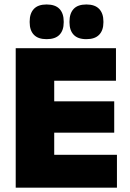

<svg xmlns="http://www.w3.org/2000/svg" viewBox="-20 -860 594 880"><path d="M52 0V-639H228.5V0ZM104.5 0V-150.5H516V0ZM156 -252V-395.5H503.5V-252ZM104.5 -490V-639H511.5V-490ZM193.5 -680.5Q154.5 -680.5 135.2 -700.8Q116 -721 116 -757.5V-761.5Q116 -798.5 135.2 -819Q154.5 -839.5 193.5 -839.5Q233.5 -839.5 252.8 -819Q272 -798.5 272 -761.5V-757.5Q272 -721 252.8 -700.8Q233.5 -680.5 193.5 -680.5ZM376 -680.5Q336.5 -680.5 317.5 -700.8Q298.5 -721 298.5 -757.5V-761.5Q298.5 -798.5 317.5 -819Q336.5 -839.5 376 -839.5Q415 -839.5 434.5 -819Q454 -798.5 454 -761.5V-757.5Q454 -721 434.5 -700.8Q415 -680.5 376 -680.5Z"/></svg>

Font: Anek Tamil ExtraBold
Style: Regular
Weight: 800
Designer: Aadarsh Rajan (Tamil), Yesha Goshar (Latin)
Foundry: Ek Type
Version: Version 1.003